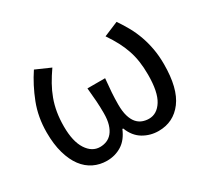

<svg xmlns="http://www.w3.org/2000/svg" viewBox="-108 -666 917 847"><g transform="rotate(-30 350.5 -243.0)"><path d="M220 12Q184 12 153 -3Q122 -18 99.5 -48Q77 -78 64 -123.5Q51 -169 51 -229Q51 -307 77 -374Q103 -441 141 -498L216 -465Q195 -435 179 -406.5Q163 -378 152 -348Q141 -318 135.5 -285Q130 -252 130 -214Q130 -138 156.5 -97Q183 -56 224 -56Q242 -56 258 -62.5Q274 -69 286 -83.5Q298 -98 305 -121Q312 -144 312 -178Q312 -208 310 -238.5Q308 -269 304 -308H394Q390 -269 388 -238.5Q386 -208 386 -178Q386 -143 393 -119.5Q400 -96 412 -82Q424 -68 440 -62Q456 -56 473 -56Q514 -56 540 -97.5Q566 -139 566 -227Q566 -264 561.5 -294.5Q557 -325 547.5 -353Q538 -381 523.5 -408.5Q509 -436 488 -467L562 -498Q582 -469 598 -440Q614 -411 625.5 -378.5Q637 -346 643.5 -310Q650 -274 650 -232Q650 -109 604.5 -48.5Q559 12 483 12Q441 12 405.5 -9Q370 -30 352 -76H348Q329 -30 295.5 -9Q262 12 220 12Z"/></g></svg>

Font: Source Sans Pro
Style: Regular
Weight: 400
Designer: Paul D. Hunt
Foundry: Adobe Systems Incorporated
Version: Version 2.021;PS 2.000;hotconv 1.0.86;makeotf.lib2.5.63406